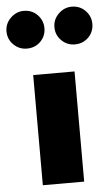

<svg xmlns="http://www.w3.org/2000/svg" viewBox="-104 -806 487 842"><g transform="rotate(-5 139.0 -384.5)"><path d="M50 -485V0H232V-485ZM117 -686Q117 -720 93 -744.5Q69 -769 33 -769Q0 -769 -25 -744.5Q-50 -720 -50 -686Q-50 -651 -25.5 -627Q-1 -603 33 -603Q69 -603 93 -627Q117 -651 117 -686ZM328 -686Q328 -720 304 -744.5Q280 -769 244 -769Q211 -769 186 -744.5Q161 -720 161 -686Q161 -651 185.5 -627Q210 -603 244 -603Q280 -603 304 -627Q328 -651 328 -686Z"/></g></svg>

Font: Catamaran
Style: Regular
Weight: 900
Designer: Pria Ravichandran
Version: Version 1.001;PS 001.000;hotconv 1.0.70;makeotf.lib2.5.58329